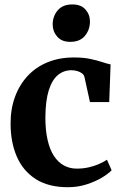

<svg xmlns="http://www.w3.org/2000/svg" viewBox="-20 -810 536 842"><path d="M277.5 11Q192 11 136.2 -25Q80.5 -61 53.5 -123.8Q26.5 -186.5 26.5 -266.5Q26 -331 45.5 -384.5Q65 -438 101.2 -477Q137.5 -516 188.8 -537Q240 -558 304 -558Q346 -558 376.2 -551.5Q406.5 -545 428.2 -537.8Q450 -530.5 465 -527.5L459 -362.5H374.5L350.5 -471.5Q348.5 -481.5 339.8 -488.2Q331 -495 318.5 -498.5Q306 -502 293 -502Q259.5 -502 234 -481Q208.5 -460 194 -414.5Q179.5 -369 179 -295Q179 -238.5 188.8 -196Q198.5 -153.5 216.8 -125.8Q235 -98 260.5 -84.2Q286 -70.5 316.5 -70.5Q344 -70.5 368.5 -76Q393 -81.5 413.5 -90.5Q434 -99.5 449 -109.5L469.5 -63.5Q456 -48.5 427.2 -31.2Q398.5 -14 360 -1.5Q321.5 11 277.5 11ZM287.5 -626.5Q250.5 -626.5 230.8 -649.5Q211 -672.5 211 -702.5Q211 -738.5 233 -764.5Q255 -790.5 297 -790.5H298Q335.5 -790.5 355 -768.2Q374.5 -746 374.5 -715.5Q374.5 -680 352.8 -653.2Q331 -626.5 288.5 -626.5Z"/></svg>

Font: Merriweather 48pt
Style: Bold
Weight: 700
Version: Version 2.100